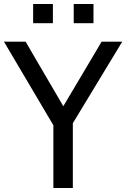

<svg xmlns="http://www.w3.org/2000/svg" viewBox="-25 -934 628 954"><path d="M237.8 -914.1H139.6V-818.8H237.8ZM439.5 -914.1H341.3V-818.8H439.5ZM480 -727.1 289.6 -406.2 102.1 -727.1H-5.4L240.2 -311.5V0H336.9V-321.8L582.5 -727.1Z"/></svg>

Font: SG Kara
Style: Regular
Weight: 400
Designer: Damoon Khanjanzadeh
Version: Version 1.000